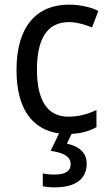

<svg xmlns="http://www.w3.org/2000/svg" viewBox="-20 -566 471 826"><path d="M353 138C353 89 318 63 268 52L288 10C330 8 365 -2 395 -19V-93C360 -76 321 -64 274 -64C184 -64 139 -134 139 -266C139 -401 184 -471 277 -471C308 -471 347 -460 376 -448L403 -519C372 -535 325 -546 276 -546C140 -546 51 -455 51 -265C51 -95 121 -8 234 8L198 83C248 90 284 105 284 140C284 171 260 185 214 185C196 185 177 183 164 180V235C176 238 195 240 216 240C306 240 353 203 353 138Z"/></svg>

Font: Noto Sans Arabic UI SmCn
Style: Regular
Weight: 400
Width: 4
Designer: Monotype Design Team, Nadine Chahine and Nizar Qandah
Foundry: Monotype Imaging Inc.
Version: Version 2.010